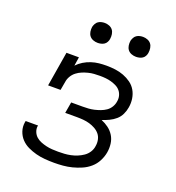

<svg xmlns="http://www.w3.org/2000/svg" viewBox="-132 -828 865 942"><g transform="rotate(20 300.0 -357.0)"><path d="M255 8Q231 8 206.5 6Q182 4 159.5 -2Q137 -8 116 -18Q95 -28 79.5 -44.5Q64 -61 56.5 -83.5Q49 -106 53 -130Q53 -132 53.5 -134Q54 -136 55 -137H119Q119 -136 119 -135Q119 -134 118 -133Q116 -118 122 -103.5Q128 -89 139 -79.5Q150 -70 164 -64.5Q178 -59 193 -55.5Q208 -52 223.5 -51Q239 -50 255 -50Q271 -50 287.5 -51Q304 -52 320.5 -55.5Q337 -59 353 -65.5Q369 -72 383.5 -82Q398 -92 407.5 -107Q417 -122 419 -139Q422 -156 418.5 -172.5Q415 -189 405 -201Q395 -213 380.5 -221Q366 -229 350.5 -233.5Q335 -238 318 -239.5Q301 -241 284 -241H223L233 -299H293Q308 -299 323 -300Q338 -301 353 -304.5Q368 -308 383 -313.5Q398 -319 411 -328Q424 -337 432.5 -351Q441 -365 443 -380Q446 -395 442.5 -409.5Q439 -424 430 -435Q421 -446 408 -452.5Q395 -459 381 -463Q367 -467 352 -468.5Q337 -470 322 -470Q307 -470 291.5 -469Q276 -468 260.5 -464Q245 -460 230.5 -454Q216 -448 203 -438Q190 -428 181.5 -413.5Q173 -399 171 -384L163 -339H98L128 -520H193L186 -474Q200 -489 218 -500Q236 -511 256 -517.5Q276 -524 295.5 -526Q315 -528 334 -528Q358 -528 381 -525Q404 -522 425 -514Q446 -506 464 -493Q482 -480 493 -461Q504 -442 507.5 -419Q511 -396 507 -373Q504 -354 495.5 -336Q487 -318 472 -305Q457 -292 439 -283.5Q421 -275 403 -269Q423 -261 440.5 -248Q458 -235 469.5 -216.5Q481 -198 484 -175Q487 -152 483 -129Q479 -106 467.5 -83.5Q456 -61 437 -44.5Q418 -28 395 -18Q372 -8 348.5 -2Q325 4 301.5 6Q278 8 255 8ZM455 -618Q442 -618 430.5 -622.5Q419 -627 412 -636Q405 -645 403 -657.5Q401 -670 403 -683Q405 -691 409.5 -699.5Q414 -708 421.5 -713Q429 -718 437.5 -720Q446 -722 455 -722Q467 -722 478.5 -717.5Q490 -713 497 -704Q504 -695 506 -682.5Q508 -670 506 -657Q505 -649 500.5 -640.5Q496 -632 488.5 -627Q481 -622 472 -620Q463 -618 455 -618ZM255 -618Q242 -618 230.5 -622.5Q219 -627 212 -636Q205 -645 203 -657.5Q201 -670 203 -683Q205 -691 209.5 -699.5Q214 -708 221.5 -713Q229 -718 237.5 -720Q246 -722 255 -722Q267 -722 278.5 -717.5Q290 -713 297 -704Q304 -695 306 -682.5Q308 -670 306 -657Q305 -649 300.5 -640.5Q296 -632 288.5 -627Q281 -622 272 -620Q263 -618 255 -618Z"/></g></svg>

Font: Iosevka Etoile Light Oblique
Style: Regular
Weight: 300
Italic angle: -9°
Designer: Belleve Invis
Foundry: Belleve Invis
Version: Version 15.5.2; ttfautohint (v1.8.4)